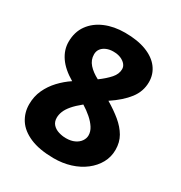

<svg xmlns="http://www.w3.org/2000/svg" viewBox="-184 -910 994 1055"><g transform="rotate(30 313.0 -382.0)"><path d="M43.7 -175Q43.7 -225 63.1 -267Q82.6 -309 114.6 -343.1Q146.6 -377.2 184.9 -402.7Q121.1 -440.1 90.4 -485.1Q59.7 -530.1 59.7 -580.4Q59.7 -643.2 91.8 -687.7Q124 -732.2 179.3 -755.6Q234.7 -779 304.1 -779Q384 -779 439.6 -757.5Q495.2 -736 524.2 -697.5Q553.2 -659 553.2 -609Q553.2 -550 516.3 -502Q479.4 -454 411.4 -409Q461.4 -379.4 499.3 -348.1Q537.1 -316.7 558.7 -279.7Q580.2 -242.7 580.2 -194.7Q580.2 -149.7 559.2 -111.5Q538.2 -73.3 500.8 -44.5Q463.3 -15.7 413.8 -0.2Q364.2 15.2 307.1 15Q215.9 14.3 157.4 -11.1Q99 -36.4 71.3 -79.2Q43.7 -122 43.7 -175ZM211.9 -186.8Q211.9 -160.8 226.8 -144.5Q241.8 -128.2 265 -121.2Q288.2 -114.1 310.9 -114.1Q343.1 -114.1 365.6 -124.8Q388 -135.4 400 -152.9Q412 -170.3 412 -189.4Q412 -214 397 -237.3Q382 -260.7 357.2 -282.3Q332.4 -303.9 302.3 -322.4Q267.7 -294.4 248 -271.1Q228.3 -247.8 220.1 -227.1Q211.9 -206.4 211.9 -186.8ZM301.9 -482Q341.4 -511 365.7 -538.6Q389.9 -566.1 389.9 -597.1Q389.9 -612.8 379.2 -626.1Q368.6 -639.3 348.8 -648.2Q329 -657.1 299.9 -657.1Q276.4 -657.1 257 -649Q237.6 -640.9 226.4 -626.2Q215.2 -611.4 215.2 -590.6Q215.2 -555.6 238.9 -528.9Q262.7 -502.3 301.9 -482Z"/></g></svg>

Font: Playpen Sans Arabic
Style: Regular
Weight: 400
Designer: Azza Alameddine, Laura Meseguer, Veronika Burian, José Scaglione
Foundry: TypeTogether
Version: Version 2.000